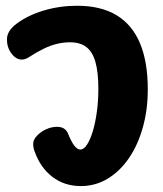

<svg xmlns="http://www.w3.org/2000/svg" viewBox="-20 -627 561 661"><path d="M258.1 13.6Q201.9 13.6 160.4 -18.1Q118.9 -49.8 99.2 -105.7Q97.2 -110.1 95.7 -117.3Q94.2 -124.6 94.2 -131.3Q94.2 -145.8 106.8 -159.2Q119.3 -172.7 138.1 -181.6Q156.9 -190.4 176.2 -190.4Q204.6 -190.4 214.2 -167.2Q235.9 -112.2 256.3 -112.2Q268.6 -112.2 279.7 -129.3Q290.8 -146.3 299.6 -175.4Q308.3 -204.4 313.4 -242Q318.6 -279.6 318.6 -320.8Q318.6 -378.2 308.6 -413.4Q298.7 -448.6 277.3 -465Q255.9 -481.4 221.1 -481.4Q198.3 -481.4 176.3 -476.1Q154.3 -470.8 130.4 -459.3Q106.6 -447.8 77.7 -429Q65.7 -421.9 55.1 -421.9Q35.3 -421.9 19.6 -442.7Q3.9 -463.4 3.9 -491.1Q3.9 -520.8 36.7 -545.1Q75.4 -574.3 130.7 -590.8Q186 -607.2 245 -607.2Q327.3 -607.2 381.2 -574.7Q435.1 -542.1 461.9 -478.2Q488.8 -414.2 488.8 -319Q488.8 -249.1 471.8 -188.6Q454.9 -128.1 424.1 -82.9Q393.3 -37.8 351.1 -12.1Q308.9 13.6 258.1 13.6Z"/></svg>

Font: Playpen Sans Thai
Style: Regular
Weight: 400
Designer: Sirin Gunkloy, Laura Meseguer, Veronika Burian, José Scaglione
Foundry: TypeTogether
Version: Version 2.000